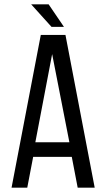

<svg xmlns="http://www.w3.org/2000/svg" viewBox="-20 -860 500 880"><path d="M203 -840H123L216 -737H273ZM132 -141H309L336 0H414L280 -700H167L33 0H105ZM142 -208 219 -612 298 -208Z"/></svg>

Font: Bebas Neue Regular two
Style: Regular2
Weight: 400
Designer: Ryoichi Tsunekawa & LGV (GE)
Foundry: Free Software Foundation, Inc.
Version: Version 1.003 August 13, 2016